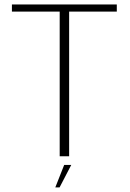

<svg xmlns="http://www.w3.org/2000/svg" viewBox="-20 -695 578 854"><path d="M245.5 0H287.5V-643.5H499.5V-675H33V-643.5H245.5ZM226 138.5H245L297 38.5H265.5Z"/></svg>

Font: Anybody UltraCondensed Thin ExtraLight
Style: Regular
Weight: 250
Version: Version 1.111